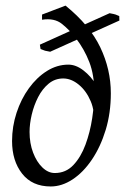

<svg xmlns="http://www.w3.org/2000/svg" viewBox="-20 -653 450 691"><path d="M409.7 -579.1 160.6 -466.8Q146 -469.2 142.1 -470.5Q138.2 -471.7 126 -476.6L123.5 -492.2L374.5 -605.5Q392.6 -602.1 396.2 -600.6Q399.9 -599.1 409.2 -595.2ZM378.9 -317.4Q378.9 -246.6 360.4 -185.5Q341.8 -124.5 310.8 -78.6Q279.8 -32.7 241.2 -7.3Q202.6 18.1 162.6 18.1Q95.7 18.1 59.6 -28.1Q23.4 -74.2 23.4 -145.5Q23.4 -197.8 39.6 -247.1Q55.7 -296.4 84 -335.4Q112.3 -374.5 148.9 -397.5Q185.5 -420.4 226.1 -420.4Q253.4 -420.4 280.5 -399.4Q307.6 -378.4 325.2 -348.6Q342.8 -318.8 341.3 -291.5L316.4 -205.1Q322.3 -251.5 306.4 -288.8Q290.5 -326.2 263.4 -348.4Q236.3 -370.6 207.5 -370.6Q177.7 -370.6 155 -351.8Q132.3 -333 117.2 -303.5Q102.1 -273.9 94.2 -240.5Q86.4 -207 86.4 -178.2Q86.4 -137.2 99.1 -103.8Q111.8 -70.3 132.6 -50.3Q153.3 -30.3 177.2 -30.3Q216.8 -30.3 243.9 -58.8Q271 -87.4 287.6 -132.3Q304.2 -177.2 311.8 -227.5Q319.3 -277.8 319.3 -321.8Q319.3 -383.3 301.5 -429.4Q283.7 -475.6 253.4 -515.1Q230.5 -544.9 203.1 -566.9Q175.8 -588.9 131.3 -582V-600.6L215.8 -632.8Q302.7 -562.5 340.8 -482.9Q378.9 -403.3 378.9 -317.4Z"/></svg>

Font: Dai Banna SIL Light
Style: Italic
Weight: 300
Italic angle: -11°
Designer: Victor Gaultney
Foundry: SIL International
Version: Version 4.000